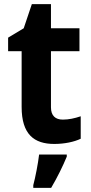

<svg xmlns="http://www.w3.org/2000/svg" viewBox="-20 -682 436 923"><path d="M282 -107C246 -107 225 -126 225 -166V-436H362V-546H225V-662H133L94 -546L19 -501V-436H84V-168C84 -36 144 10 241 10C290 10 337 0 368 -15V-123C338 -113 311 -107 282 -107ZM301 71V61H168C163 104 150 171 140 208V221H226C256 170 282 117 301 71Z"/></svg>

Font: Noto Sans Kannada SemiCondensed
Style: Bold
Weight: 700
Width: 4
Designer: Jelle Bosma - Monotype Design Team
Foundry: Monotype Imaging Inc.
Version: Version 2.005